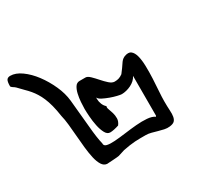

<svg xmlns="http://www.w3.org/2000/svg" viewBox="-238 -790 988 949"><g transform="rotate(-30 255.5 -315.5)"><path d="M41.5 -325.2Q36.1 -361.8 29.1 -388.7Q22 -415.5 13.4 -435.5Q4.9 -455.6 -4.9 -471.2Q-14.6 -486.8 -26.1 -500.5Q-37.6 -514.2 -51.5 -527.6Q-65.4 -541 -81.5 -558.6Q-84 -561.5 -87.6 -563.7Q-91.3 -565.9 -95.2 -568.6Q-99.1 -571.3 -102.1 -574.2Q-105 -577.1 -105 -579.6Q-105 -605.5 -98.9 -614.5Q-92.8 -623.5 -78.6 -623.5Q-48.3 -623.5 -15.4 -599.9Q17.6 -576.2 45.7 -538.8Q73.7 -501.5 94.2 -456.3Q114.7 -411.1 119.1 -367.7Q128.4 -277.3 134 -210.9Q139.6 -144.5 148.9 -107.4Q147.5 -92.3 164.1 -88.4Q180.7 -84.5 208.3 -86.4Q235.8 -88.4 270.8 -93Q305.7 -97.7 338.9 -100.6Q372.1 -103.5 400.6 -101.3Q429.2 -99.1 444.3 -87.9L447.3 -92.8V-319.8Q441.4 -307.6 431.4 -298.3Q421.4 -289.1 408.2 -282.5Q395 -275.9 380.9 -272.5Q366.7 -269 354.5 -269Q347.7 -269 330.1 -273.2Q312.5 -277.3 293 -284.4Q273.4 -291.5 256.6 -300Q239.7 -308.6 235.8 -318.4V-309.6Q235.8 -294.9 241.7 -280Q247.6 -265.1 258.8 -255.9Q255.4 -249 260.3 -236.8Q265.1 -224.6 269.5 -209.5Q273.9 -194.3 273.7 -177.5Q273.4 -160.6 260.7 -144Q247.6 -139.6 233.9 -136.7Q220.2 -133.8 210.4 -133.8Q193.8 -133.8 183.6 -153.1Q173.3 -172.4 167.7 -199.5Q162.1 -226.6 160.2 -254.2Q158.2 -281.7 158.2 -298.3Q158.2 -314.5 159.9 -336.9Q161.6 -359.4 166.3 -380.1Q170.9 -400.9 180.2 -415.5Q189.5 -430.2 206.1 -430.2H239.7Q251 -430.2 265.4 -416.3Q279.8 -402.3 294.7 -385.3Q309.6 -368.2 325.2 -354.2Q340.8 -340.3 355 -340.3Q369.1 -340.3 379.6 -343.8Q390.1 -347.2 401.4 -355.5Q412.1 -369.6 419.7 -379.9Q427.2 -390.1 432.6 -398.7Q438 -407.2 443.8 -413.3Q449.7 -419.4 459 -423.8Q484.9 -434.1 498.5 -423.6Q512.2 -413.1 518.6 -388.4Q524.9 -363.8 525.6 -329.3Q526.4 -294.9 524.7 -258.8Q522.9 -222.7 520.5 -189.5Q518.1 -156.2 518.1 -134.3Q518.1 -104 519.5 -81.8Q521 -59.6 518.3 -45.2Q515.6 -30.8 507.6 -22.7Q499.5 -14.6 480 -12.2Q464.8 -10.3 449.2 -13.7Q433.6 -17.1 417.5 -21.7Q401.4 -26.4 385.7 -30.5Q370.1 -34.7 354.5 -34.7Q338.4 -34.7 323.5 -34.7Q308.6 -34.7 293.7 -33.7Q278.8 -32.7 262.2 -30.3Q245.6 -27.8 225.6 -23.9L188.5 -12.2Q187 -11.7 176.8 -10.7Q166.5 -9.8 153.8 -9Q141.1 -8.3 130.9 -7.6Q120.6 -6.8 119.1 -6.8Q101.6 -8.3 90.6 -25.6Q79.6 -43 73.2 -70.8Q66.9 -98.6 63.2 -133.3Q59.6 -168 56.9 -202.6Q54.2 -237.3 50.8 -269.8Q47.4 -302.2 41.5 -325.2Z"/></g></svg>

Font: AKL 022
Style: Regular
Weight: 400
Designer: AKL
Foundry: AKL
Version: Version 2.053;August 19, 2024;FontCreator 13.0.0.2675 64-bit